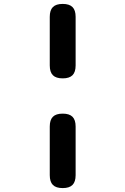

<svg xmlns="http://www.w3.org/2000/svg" viewBox="-20 -850 640 980"><path d="M366 -516Q366 -482 350 -466Q334 -450 300 -450Q266 -450 250 -466Q234 -482 234 -516V-764Q234 -798 250 -814Q266 -830 300 -830Q334 -830 350 -814Q366 -798 366 -764ZM366 44Q366 78 350 94Q334 110 300 110Q266 110 250 94Q234 78 234 44V-204Q234 -238 250 -254Q266 -270 300 -270Q334 -270 350 -254Q366 -238 366 -204Z"/></svg>

Font: Maple Mono NL
Style: Bold
Weight: 700
Monospace: yes
Designer: subframe7536
Version: Version 7.000